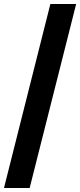

<svg xmlns="http://www.w3.org/2000/svg" viewBox="-20 -828 404 968"><path d="M0 120 234 -808H364L129.5 120Z"/></svg>

Font: Encode Sans SC Condensed Thin SemiBold
Style: Regular
Weight: 600
Version: Version 3.002